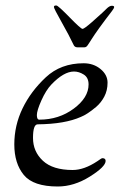

<svg xmlns="http://www.w3.org/2000/svg" viewBox="-20 -666 442 698"><path d="M183 -646H185Q191 -646 232.5 -603.5Q274 -561 280 -561Q286 -561 314 -585.5Q342 -610 352.5 -620Q363 -630 367 -634Q378 -645 386.5 -645Q395 -645 395 -640.5Q395 -636 386 -624.5Q377 -613 363.5 -595Q350 -577 341 -564.5Q332 -552 324.5 -541Q317 -530 313 -523.5Q309 -517 305 -511L299 -502Q294 -494 287 -494H261Q251 -494 247 -504Q232 -536 204 -585.5Q176 -635 176 -640.5Q176 -646 183 -646ZM284 -436Q320 -436 345.5 -415Q371 -394 371 -365.5Q371 -337 359 -314.5Q347 -292 329 -277Q297 -250 274 -241Q216 -215 117 -214Q100 -214 100 -164.5Q100 -115 136 -81.5Q172 -48 244 -48Q286 -48 334 -80Q349 -91 352 -91Q364 -91 364 -81Q364 -60 306.5 -24Q249 12 190 12Q101 12 66.5 -30Q32 -72 32 -141Q32 -210 62 -272Q92 -334 146.5 -385Q201 -436 284 -436ZM123 -231Q194 -231 248 -271Q302 -311 302 -359Q302 -384 284.5 -395Q267 -406 249 -406Q212 -406 167 -359Q147 -338 130.5 -301Q114 -264 114 -247.5Q114 -231 123 -231Z"/></svg>

Font: Sorts Mill Goudy
Style: Italic
Weight: 400
Italic angle: -7.40001°
Version: Version 003.101